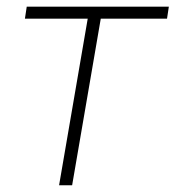

<svg xmlns="http://www.w3.org/2000/svg" viewBox="-20 -548 519 568"><path d="M284.2 -528.3 193.4 0H154.8L245.6 -528.3ZM479.5 -528.3 474.1 -492.7H53.7L59.1 -528.3Z"/></svg>

Font: Roboto ExtraLight
Style: Italic
Weight: 250
Designer: Christian Robertson
Foundry: Google
Version: Version 3.009; 2024